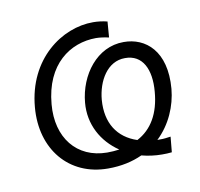

<svg xmlns="http://www.w3.org/2000/svg" viewBox="-104 -821 982 944"><g transform="rotate(-15 386.5 -349.5)"><path d="M334 6C400 12 458 4 508 -14C539 -3 573 5 608 8C625 10 640 10 657 10L671 -66C653 -65 634 -64 618 -66L604 -67C677 -125 721 -209 736 -292C768 -477 677 -566 568 -575C435 -587 332 -471 308 -336C289 -230 332 -134 411 -70C392 -69 371 -69 350 -71C199 -85 118 -208 147 -371C181 -566 313 -640 442 -629C462 -627 483 -622 505 -615L518 -693C495 -701 471 -706 448 -708C294 -722 105 -614 64 -378C28 -173 140 -11 334 6ZM391 -328C407 -420 466 -505 554 -497C642 -490 672 -408 653 -300C635 -193 585 -124 509 -92C416 -132 372 -214 391 -328Z"/></g></svg>

Font: Fixel Display 20240404
Style: Italic
Weight: 400
Italic angle: -10°
Designer: AlfaBravo + MacPaw
Foundry: Kyrylo Tkachov, Marchela Mozhyna, Serhii Makarenko, Maria Weinstein, Zakhar Kryvoshyya
Version: Version 1.211;Glyphs 3.2 (3225)